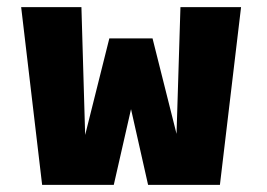

<svg xmlns="http://www.w3.org/2000/svg" viewBox="-20 -520 750 540"><path d="M300 0H98.5L39.5 -500H209L219.5 -140.5L287.5 -412H409L476.5 -143.5L487.5 -500H658L598.5 0H396.5L348.5 -213Z"/></svg>

Font: League Mono ExtraBold
Style: Regular
Weight: 800
Width: 6
Designer: Tyler Finck
Foundry: The League of Moveable Type / Tyler Finck
Version: Version 2.210